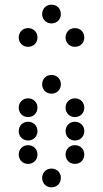

<svg xmlns="http://www.w3.org/2000/svg" viewBox="-20 -810 440 820"><path d="M200 -710C223 -710 240 -727 240 -750C240 -773 223 -790 200 -790C177 -790 160 -773 160 -750C160 -727 177 -710 200 -710ZM100 -610C123 -610 140 -627 140 -650C140 -673 123 -690 100 -690C77 -690 60 -673 60 -650C60 -627 77 -610 100 -610ZM300 -610C323 -610 340 -627 340 -650C340 -673 323 -690 300 -690C277 -690 260 -673 260 -650C260 -627 277 -610 300 -610ZM200 -410C223 -410 240 -427 240 -450C240 -473 223 -490 200 -490C177 -490 160 -473 160 -450C160 -427 177 -410 200 -410ZM100 -310C123 -310 140 -327 140 -350C140 -373 123 -390 100 -390C77 -390 60 -373 60 -350C60 -327 77 -310 100 -310ZM300 -310C323 -310 340 -327 340 -350C340 -373 323 -390 300 -390C277 -390 260 -373 260 -350C260 -327 277 -310 300 -310ZM100 -210C123 -210 140 -227 140 -250C140 -273 123 -290 100 -290C77 -290 60 -273 60 -250C60 -227 77 -210 100 -210ZM300 -210C323 -210 340 -227 340 -250C340 -273 323 -290 300 -290C277 -290 260 -273 260 -250C260 -227 277 -210 300 -210ZM100 -110C123 -110 140 -127 140 -150C140 -173 123 -190 100 -190C77 -190 60 -173 60 -150C60 -127 77 -110 100 -110ZM300 -110C323 -110 340 -127 340 -150C340 -173 323 -190 300 -190C277 -190 260 -173 260 -150C260 -127 277 -110 300 -110ZM200 -10C223 -10 240 -27 240 -50C240 -73 223 -90 200 -90C177 -90 160 -73 160 -50C160 -27 177 -10 200 -10Z"/></svg>

Font: TINY 5x3 80
Style: Regular
Weight: 200
Designer: Jack Halten Fahnestock
Foundry: Velvetyne Type Foundry
Version: Version 1.002;hotconv 1.0.109;makeotfexe 2.5.65596